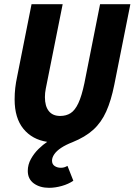

<svg xmlns="http://www.w3.org/2000/svg" viewBox="-20 -671 644 919"><path d="M215 228Q171 228 142 207Q113 186 113 147Q113 117 128 90Q143 63 164.5 42Q186 21 206 8Q134 -3 92 -54.5Q50 -106 50 -195Q50 -224 53 -250Q56 -276 62 -304L131 -651H280L207 -286Q203 -266 199 -246Q195 -226 195 -206Q195 -163 213.5 -139.5Q232 -116 268 -116Q297 -116 318 -129.5Q339 -143 355 -177Q371 -211 384 -273L459 -651H604L527 -265Q512 -190 488.5 -137.5Q465 -85 426.5 -50Q388 -15 326 10Q295 22 273 36.5Q251 51 240 67Q229 83 229 98Q229 115 241.5 123.5Q254 132 271 132Q280 132 287 130Q294 128 303 123L331 194Q308 210 276 219Q244 228 215 228Z"/></svg>

Font: Source Code Pro ExtraBold
Style: Italic
Weight: 800
Italic angle: -11°
Monospace: yes
Designer: Paul D. Hunt, Teo Tuominen
Foundry: Adobe Systems Incorporated
Version: Version 1.016;hotconv 1.0.116;makeotfexe 2.5.65601